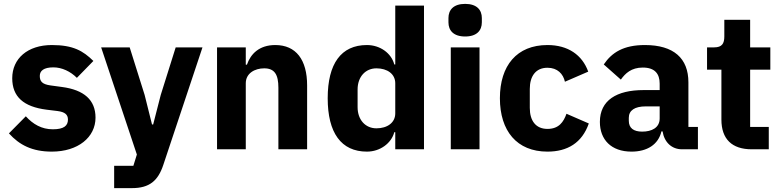

<svg xmlns="http://www.w3.org/2000/svg" viewBox="-20 -769 4022 989"><path d="M247 12C382 12 472 -62 472 -163C472 -254 413 -306 299 -321L240 -329C197 -335 185 -350 185 -378C185 -404 205 -422 255 -422C299 -422 343 -401 376 -368L461 -455C408 -507 357 -537 247 -537C122 -537 43 -467 43 -366C43 -271 101 -219 220 -204L277 -197C314 -192 330 -179 330 -153C330 -122 310 -103 252 -103C195 -103 150 -129 113 -170L26 -82C80 -22 146 12 247 12Z M808 -280 769 -128H763L725 -280L648 -525H501L685 27L667 85H568V200H660C750 200 794 162 821 81L1023 -525H885Z M1246 0V-340C1246 -392 1293 -417 1341 -417C1395 -417 1414 -384 1414 -317V0H1562V-329C1562 -461 1505 -537 1398 -537C1315 -537 1271 -491 1252 -436H1246V-525H1098V0Z M2016 0H2164V-740H2016V-437H2011C1996 -495 1938 -537 1870 -537C1737 -537 1668 -441 1668 -263C1668 -85 1737 12 1870 12C1938 12 1996 -31 2011 -88H2016ZM1919 -108C1863 -108 1822 -151 1822 -217V-308C1822 -374 1863 -417 1919 -417C1975 -417 2016 -388 2016 -340V-185C2016 -137 1975 -108 1919 -108Z M2376 -581C2436 -581 2462 -612 2462 -654V-676C2462 -718 2436 -749 2376 -749C2316 -749 2290 -718 2290 -676V-654C2290 -612 2316 -581 2376 -581ZM2302 0H2450V-525H2302Z M2800 12C2903 12 2978 -33 3013 -133L2898 -183C2883 -141 2859 -105 2800 -105C2740 -105 2709 -147 2709 -213V-311C2709 -377 2740 -420 2800 -420C2852 -420 2881 -388 2890 -348L3010 -400C2979 -486 2906 -537 2800 -537C2642 -537 2555 -431 2555 -263C2555 -95 2642 12 2800 12Z M3575 0V-115H3526V-345C3526 -469 3450 -537 3302 -537C3192 -537 3132 -499 3090 -437L3178 -359C3201 -391 3232 -421 3291 -421C3353 -421 3378 -389 3378 -338V-305H3295C3156 -305 3070 -252 3070 -141C3070 -50 3128 12 3233 12C3313 12 3371 -24 3387 -92H3393C3402 -36 3440 0 3493 0ZM3288 -91C3244 -91 3219 -109 3219 -147V-162C3219 -200 3249 -221 3306 -221H3378V-159C3378 -111 3337 -91 3288 -91Z M3940 0V-115H3844V-410H3948V-525H3844V-667H3711V-581C3711 -545 3699 -525 3659 -525H3622V-410H3696V-153C3696 -53 3750 0 3852 0Z"/></svg>

Font: LVC Sans
Style: Bold
Weight: 700
Designer: Mike Abbink, Paul van der Laan, Pieter van Rosmalen
Foundry: Bold Monday
Version: Version 3.0